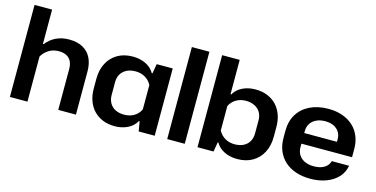

<svg xmlns="http://www.w3.org/2000/svg" viewBox="-74 -1094 2875 1469"><g transform="rotate(15 1364.0 -359.5)"><path d="M50 0V-729H189V-457H195Q225 -497 271 -519.5Q317 -542 375 -542Q440 -542 484 -518Q528 -494 550.5 -449Q573 -404 573 -341V0H433V-323Q433 -360 420 -385Q407 -410 382.5 -422.5Q358 -435 323 -435Q277 -435 243 -413.5Q209 -392 189 -358V0Z M881 9Q828 9 786.5 -8Q745 -25 715 -56Q685 -87 669 -131Q653 -175 653 -228V-305Q653 -376 681 -429.5Q709 -483 760 -512.5Q811 -542 881 -542Q938 -542 983.5 -519.5Q1029 -497 1051 -457H1057L1070 -533H1197V0H1070L1057 -77H1051Q1029 -36 983.5 -13.5Q938 9 881 9ZM929 -95Q973 -95 1006.5 -115Q1040 -135 1057 -171V-363Q1040 -398 1006.5 -418Q973 -438 929 -438Q889 -438 860 -423.5Q831 -409 814.5 -382.5Q798 -356 798 -317V-216Q798 -179 814.5 -151Q831 -123 860 -109Q889 -95 929 -95Z M1296 0V-729H1435V0Z M1852 9Q1794 9 1748.5 -13.5Q1703 -36 1681 -76H1676L1663 0H1536V-729H1675V-457H1681Q1703 -497 1748.5 -519.5Q1794 -542 1852 -542Q1904 -542 1946 -525Q1988 -508 2017.5 -477Q2047 -446 2063 -402.5Q2079 -359 2079 -306V-228Q2079 -157 2051 -103.5Q2023 -50 1972 -20.5Q1921 9 1852 9ZM1803 -95Q1843 -95 1872.5 -109.5Q1902 -124 1918 -151.5Q1934 -179 1934 -216V-317Q1934 -356 1918 -382.5Q1902 -409 1872.5 -424Q1843 -439 1803 -439Q1760 -439 1726 -419Q1692 -399 1675 -363V-170Q1693 -135 1726.5 -115Q1760 -95 1803 -95Z M2430 10Q2367 10 2315.5 -7.5Q2264 -25 2228 -57.5Q2192 -90 2172.5 -136Q2153 -182 2153 -240V-294Q2153 -371 2187 -426.5Q2221 -482 2283.5 -512.5Q2346 -543 2430 -543Q2491 -543 2540.5 -525.5Q2590 -508 2625 -476Q2660 -444 2679 -398.5Q2698 -353 2698 -297V-232H2274V-316H2569L2556 -300V-335Q2556 -369 2540.5 -393.5Q2525 -418 2497 -431.5Q2469 -445 2430 -445Q2389 -445 2359 -430.5Q2329 -416 2313 -390.5Q2297 -365 2297 -331V-203Q2297 -169 2313.5 -143Q2330 -117 2360.5 -103Q2391 -89 2432 -89Q2482 -89 2514.5 -108.5Q2547 -128 2556 -163H2693Q2684 -109 2648 -70.5Q2612 -32 2556 -11Q2500 10 2430 10Z"/></g></svg>

Font: Hubot Sans Condensed ExtraLight SemiBold
Style: Regular
Weight: 600
Version: Version 2.000